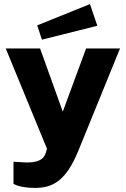

<svg xmlns="http://www.w3.org/2000/svg" viewBox="-20 -754 616 939"><path d="M420 -734 162 -630 185 -560 456 -628ZM151 165C235 165 301 134 362 -14L567 -517H401L287 -208L176 -517H8L210 -26L204 -7C200 4 192 46 96 40L46 37V145C46 145 75 165 151 165Z"/></svg>

Font: United Sans ExtraBold
Style: Regular
Weight: 800
Designer: Pablo Impallari, Rodrigo Fuenzalida (Modified by Dan O. Williams)
Version: Version 1.000;PS 001.000;hotconv 1.0.88;makeotf.lib2.5.64775